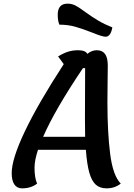

<svg xmlns="http://www.w3.org/2000/svg" viewBox="-20 -1007 733 1051"><path d="M569 -564 568 -448Q568 -283 583 -164.5Q598 -46 641 -2Q608 24 564 24Q527 24 504.5 4Q482 -16 469 -61.5Q456 -107 450 -187H188Q169 -130 169 -88Q169 -34 183 -2Q150 24 101 24Q73 24 58.5 2.5Q44 -19 44 -59Q44 -137 116.5 -289Q189 -441 329 -656L298 -698Q327 -716 352.5 -724Q378 -732 407 -732Q448 -732 458 -712Q482 -732 510 -732Q540 -732 555 -711.5Q570 -691 570 -648Q570 -595 569 -564ZM446 -258Q445 -289 445 -361Q445 -578 446 -634H434Q281 -407 216 -258ZM489 -827Q433 -849 392.5 -860.5Q352 -872 305 -872Q296 -893 296 -926Q296 -987 350 -987Q374 -987 394.5 -976Q415 -965 450 -939Q486 -913 519 -893.5Q552 -874 595 -857Q586 -806 558 -806Q540 -806 489 -827Z"/></svg>

Font: Lemonada
Style: Regular
Weight: 400
Designer: Mohamed Gaber (Arabic) Eduardo Tunni (Latin)
Foundry: Kief Type Foundry
Version: Version 3.006